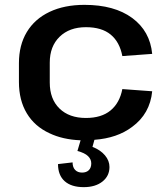

<svg xmlns="http://www.w3.org/2000/svg" viewBox="-20 -569 690 791"><path d="M325 202Q274 202 246.5 177.5Q219 153 219 107L279 100Q279 120 289.5 131Q300 142 318 142Q336 142 346 132Q356 122 356 104Q356 87 342.5 74Q329 61 299 53L312 9Q238 6 184 -20Q123 -48 90.5 -102Q58 -156 58 -231V-309Q58 -383 90.5 -437Q123 -491 184 -520Q245 -549 328 -549Q451 -549 524.5 -495Q598 -441 607 -347L484 -338Q473 -396 436 -426.5Q399 -457 334 -457Q266 -457 225.5 -417.5Q185 -378 185 -311V-229Q185 -161 225 -122Q265 -83 334 -83Q398 -83 435.5 -114Q473 -145 484 -202L607 -193Q598 -100 524 -46Q463 0 369 7L361 36Q394 49 412.5 71Q431 93 431 119Q431 156 402 179Q373 202 325 202Z"/></svg>

Font: Pathway Extreme 8pt Thin 12pt SemiBold
Style: Regular
Weight: 600
Version: Version 1.001;gftools[0.9.26]